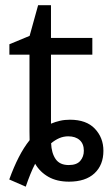

<svg xmlns="http://www.w3.org/2000/svg" viewBox="-20 -679 423 728"><path d="M77.6 28.8 15.1 1.5Q32.2 -45.9 51.3 -83Q70.3 -120.1 92.3 -147.5Q91.8 -164.6 91.8 -181.6Q91.8 -198.7 91.8 -215.8V-471.7H15.6V-511.2L92.3 -543L124.5 -659.2H173.3V-535.2H330.1V-471.7H173.3V-210Q189 -216.8 206.8 -220.9Q224.6 -225.1 245.1 -225.1Q307.6 -225.1 339.8 -190.9Q372.1 -156.7 372.1 -107.4Q372.1 -53.2 338.1 -21.7Q304.2 9.8 241.7 9.8Q195.8 9.8 163.6 -8.5Q131.3 -26.9 113.3 -58.1Q104 -40.5 95 -18.1Q85.9 4.4 77.6 28.8ZM240.7 -53.2Q271 -53.2 284.4 -69.1Q297.9 -85 297.9 -107.4Q297.9 -133.8 282 -147.9Q266.1 -162.1 238.8 -162.1Q221.2 -162.1 205.1 -155.3Q189 -148.4 173.8 -135.7Q175.3 -98.6 190.9 -75.9Q206.5 -53.2 240.7 -53.2Z"/></svg>

Font: Open Sans
Style: Regular
Weight: 400
Designer: Monotype Design Team
Foundry: Monotype Imaging Inc.
Version: Version 3.000; ttfautohint (v1.8.4)